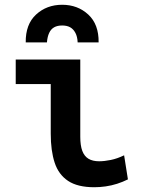

<svg xmlns="http://www.w3.org/2000/svg" viewBox="-20 -774 600 806"><path d="M376 12Q306 12 266 -14.5Q226 -41 209.5 -91Q193 -141 193 -213V-421H46V-524H317V-200Q317 -163 325.5 -140.5Q334 -118 351.5 -107.5Q369 -97 396 -97Q418 -97 445 -102.5Q472 -108 501 -122L517 -21Q495 -10 471.5 -2.5Q448 5 423.5 8.5Q399 12 376 12ZM88 -596Q87 -672 131.5 -713Q176 -754 241 -754Q306 -754 350.5 -713Q395 -672 394 -596H306Q305 -620 296.5 -636Q288 -652 274.5 -659.5Q261 -667 241 -667Q221 -667 207.5 -659.5Q194 -652 186.5 -636Q179 -620 177 -596Z"/></svg>

Font: Ubuntu Sans Mono SemiBold
Style: Regular
Weight: 600
Monospace: yes
Designer: Dalton Maag Ltd
Foundry: Dalton Maag Ltd
Version: Version 1.006